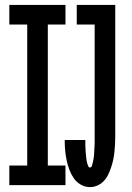

<svg xmlns="http://www.w3.org/2000/svg" viewBox="-20 -755 540 783"><path d="M247 0H18V-80H91V-655H18V-735H247V-655H175V-80H247ZM347 8Q327 8 309.5 -2Q292 -12 281 -28Q270 -44 263 -62.5Q256 -81 252 -100Q248 -119 246 -138.5Q244 -158 244 -178V-184H328V-180Q328 -176 328 -171Q328 -166 328 -161.5Q328 -157 328.5 -152Q329 -147 329 -142.5Q329 -138 329.5 -133Q330 -128 330.5 -123.5Q331 -119 331.5 -114Q332 -109 332.5 -104.5Q333 -100 334 -95.5Q335 -91 336.5 -86.5Q338 -82 340 -77Q342 -72 347 -72Q352 -72 354 -77Q356 -82 357 -86Q358 -90 359 -95Q360 -100 361 -104.5Q362 -109 362.5 -113.5Q363 -118 363.5 -122.5Q364 -127 364 -131.5Q364 -136 364.5 -141Q365 -146 365 -150.5Q365 -155 365.5 -159.5Q366 -164 366 -168.5Q366 -173 366 -178Q366 -183 366 -187.5Q366 -192 366 -196V-655H293V-735H450V-196Q450 -181 449 -165Q448 -149 446.5 -133.5Q445 -118 441.5 -102.5Q438 -87 433 -72Q428 -57 421 -42.5Q414 -28 403 -16.5Q392 -5 377.5 1.5Q363 8 347 8Z"/></svg>

Font: Iosevka Term Curly Medium
Style: Regular
Weight: 500
Designer: Belleve Invis
Foundry: Belleve Invis
Version: Version 32.3.0